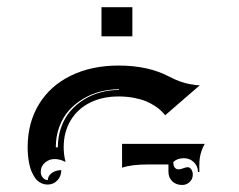

<svg xmlns="http://www.w3.org/2000/svg" viewBox="-20 -663 680 546"><path d="M268.6 -559.6V-642.6H356.4V-559.6ZM58.6 -244.1Q58.6 -313.7 90.8 -366.6Q123 -419.4 181.8 -448Q240.5 -476.6 317.4 -476.6Q401.4 -476.6 461.2 -445.1Q476.8 -436.8 491.9 -431.4Q507.1 -426 518.7 -424Q530.3 -421.9 536.6 -421.1Q543 -420.4 548.1 -420.4L449.7 -335.2Q444.1 -342 437.6 -348.4Q431.2 -354.7 419.3 -362.4Q407.5 -370.1 393.8 -375.6Q380.1 -381.1 360.1 -384.9Q340.1 -388.7 317.4 -388.7Q271.5 -388.7 236.2 -371.2Q200.9 -353.8 181 -320.8Q161.1 -287.8 161.1 -244.1Q161.1 -222.2 166.5 -202.4Q150.6 -210.7 135 -210.7Q119.4 -210.7 107.7 -200.3Q95.9 -189.9 95.9 -174.6Q95.9 -164.8 101.8 -157.8Q107.7 -150.9 116 -150.9Q116 -162.6 127.2 -170.9Q138.4 -179.2 154.3 -179.2Q154.3 -161.9 143.1 -150Q131.8 -138.2 116 -138.2Q104.7 -138.2 95.5 -143.1Q86.2 -147.9 80.1 -156.6Q74 -165.3 69.6 -175.7Q65.2 -186 62.9 -198.5Q60.5 -210.9 59.6 -221.9Q58.6 -232.9 58.6 -244.1ZM138.7 -244.1H144.5Q144.5 -275.1 154.3 -302Q164.1 -328.9 180.8 -347.9Q197.5 -366.9 219.7 -380.5Q241.9 -394 267 -400.6Q292 -407.2 318.4 -407.2V-409.2Q291.5 -409.2 265.7 -402.6Q240 -396 216.9 -382.3Q193.8 -368.7 176.5 -349.5Q159.2 -330.3 148.9 -303.1Q138.7 -275.9 138.7 -244.1ZM327.1 -186.3V-253.9H562.3Q546.9 -227.3 546.9 -195.3V-173.8H543Q543 -190.4 531.2 -201.8Q519.5 -213.1 502.9 -213.1Q484.1 -213.1 472.9 -202.4Q472.9 -181.6 488 -181.4Q493.2 -181.4 500.9 -184.4Q508.5 -187.5 513.7 -187.5Q519.8 -187.5 524 -181.3Q528.3 -175 528.3 -166.3Q528.3 -154.1 519.4 -145.5Q510.5 -137 498 -137Q480.7 -137 469.8 -147.5Q459 -158 459 -174.8V-195.3H400.4Q355 -195.3 327.1 -186.3Z"/></svg>

Font: AgreloyInT3
Style: Medium
Weight: 400
Designer: gluk
Foundry: gluk
Version: Version 0.27